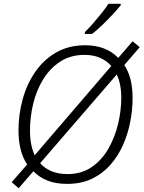

<svg xmlns="http://www.w3.org/2000/svg" viewBox="-20 -965 761 1018"><path d="M79 33 42 1 124 -93Q100 -129 89 -174.5Q78 -220 78 -272Q78 -359 100.5 -440Q123 -521 168 -585.5Q213 -650 279 -687.5Q345 -725 432 -725Q542 -725 607 -658L683 -746L721 -715L639 -620Q683 -555 683 -445Q683 -385 671 -321Q659 -257 633 -198Q607 -139 566 -92Q525 -45 468 -17.5Q411 10 336 10Q276 10 232 -7.5Q188 -25 157 -57ZM570 -615Q546 -643 510.5 -658.5Q475 -674 428 -674Q354 -674 299.5 -638.5Q245 -603 209 -544.5Q173 -486 156 -415Q139 -344 139 -273Q139 -195 164 -142ZM338 -42Q412 -42 466 -79Q520 -116 554.5 -176.5Q589 -237 606 -307.5Q623 -378 623 -446Q623 -520 599 -570L193 -100Q216 -73 252.5 -57.5Q289 -42 338 -42ZM430 -795Q450 -814 473.5 -841Q497 -868 519 -895.5Q541 -923 555 -945H620V-937Q604 -917 578 -889Q552 -861 523 -833Q494 -805 468 -785H430Z"/></svg>

Font: Noto Sans Light
Style: Italic
Weight: 300
Italic angle: -12°
Designer: Monotype Design Team
Foundry: Monotype Imaging Inc.
Version: Version 2.013; ttfautohint (v1.8.4.7-5d5b)